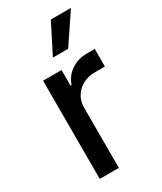

<svg xmlns="http://www.w3.org/2000/svg" viewBox="-197 -853 778 924"><g transform="rotate(-30 192.0 -391.0)"><path d="M71.4 0V-545.5H174V-458.8H179.7Q194.6 -502.8 232.4 -528.2Q270.2 -553.6 318.2 -553.6H363.3V-456H307.9Q251.4 -456 214.5 -421.3Q177.6 -386.7 177.6 -333.1V0ZM168 -618.3 251.1 -782H362.9L252.8 -618.3Z"/></g></svg>

Font: Inter Zeller Medium
Style: Regular
Weight: 500
Designer: Rasmus Andersson; Joe Bland
Foundry: zeller
Version: Version 3.015;git-dec3a8cb1